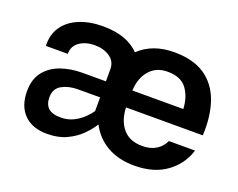

<svg xmlns="http://www.w3.org/2000/svg" viewBox="-90 -687 1056 851"><g transform="rotate(20 437.5 -261.5)"><path d="M46.9 -142.6Q46.9 -199.7 75.2 -235.1Q103.5 -270.5 149.7 -286.6Q195.8 -302.7 250 -302.7H360.8V-359.4Q360.8 -397 331.3 -416.7Q301.8 -436.5 260.3 -436.5Q218.8 -436.5 189.5 -416.7Q160.2 -397 160.2 -359.4H57.1Q54.7 -412.6 80.8 -450.2Q106.9 -487.8 155 -507.8Q203.1 -527.8 266.6 -527.8Q378.9 -527.8 437.5 -467.8Q500.5 -527.8 602.5 -527.8Q691.9 -527.8 747.1 -490.5Q802.2 -453.1 826.4 -385.3Q850.6 -317.4 846.2 -224.6H483.9Q486.3 -163.1 517.8 -125.7Q549.3 -88.4 609.9 -88.4Q649.4 -88.4 675.8 -105.7Q702.1 -123 713.4 -149.4H836.9Q815.9 -80.6 756.6 -37.6Q697.3 5.4 606 5.4Q531.2 5.4 477.8 -25.1Q424.3 -55.7 395 -111.8Q378.9 -85.4 351.8 -58.3Q324.7 -31.2 285.6 -12.9Q246.6 5.4 194.8 5.4Q124 5.4 85.4 -33.9Q46.9 -73.2 46.9 -142.6ZM484.9 -304.7H725.1Q722.2 -361.8 694.3 -399.2Q666.5 -436.5 604 -436.5Q549.8 -436.5 518.6 -399.7Q487.3 -362.8 484.9 -304.7ZM226.6 -83.5Q259.8 -83.5 286.1 -96.7Q312.5 -109.9 331.3 -128.2Q350.1 -146.5 360.8 -162.1V-227.1H257.3Q212.9 -227.1 181.2 -209.5Q149.4 -191.9 149.4 -150.9Q149.4 -118.2 167.5 -100.8Q185.5 -83.5 226.6 -83.5Z"/></g></svg>

Font: Estedad-FD SemiBold
Style: Regular
Weight: 600
Designer: Amin Abedi
Version: Version 7.3